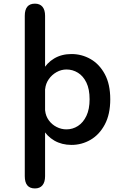

<svg xmlns="http://www.w3.org/2000/svg" viewBox="-20 -782 668 1050"><path d="M171 248.5Q115.5 248.5 115.5 181.5V-695.5Q115.5 -762 171 -762Q198 -762 212.2 -745Q226.5 -728 226.5 -695.5V181.5Q226.5 214 212.2 231.2Q198 248.5 171 248.5ZM371 -486.5Q427 -486.5 475.2 -459Q523.5 -431.5 553.2 -376.5Q583 -321.5 583 -239Q583 -157 553.2 -101.2Q523.5 -45.5 475.2 -17.5Q427 10.5 371 10.5Q318 10.5 277 -13.2Q236 -37 212.5 -79.2Q189 -121.5 189 -176.5Q189 -184.5 194 -193.2Q199 -202 207.5 -202Q213 -202 219.5 -196Q226 -190 227 -176.5Q230 -147.5 246.8 -124.2Q263.5 -101 289.2 -87.8Q315 -74.5 343.5 -74.5Q377.5 -74.5 406.2 -93Q435 -111.5 452.5 -148.2Q470 -185 470 -239Q470 -294.5 452.5 -330.5Q435 -366.5 406.2 -384.2Q377.5 -402 343.5 -402Q315 -402 289.2 -387.5Q263.5 -373 246.8 -349Q230 -325 227 -295.5Q226 -283 220.2 -277.8Q214.5 -272.5 207.5 -272.5Q199.5 -272.5 194.2 -279.5Q189 -286.5 189 -294.5Q189 -351.5 212.2 -394.8Q235.5 -438 276.2 -462.2Q317 -486.5 371 -486.5Z"/></svg>

Font: Sono Medium
Style: Regular
Weight: 500
Designer: Tyler Finck
Foundry: Tyler Finck
Version: Version 2.112